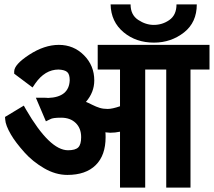

<svg xmlns="http://www.w3.org/2000/svg" viewBox="-20 -838 978 878"><path d="M683.1 -724.1Q722.2 -724.1 753.9 -746.1Q787.1 -769 787.1 -817.9H879.9Q879.9 -735.8 821.8 -689.9Q762.2 -643.1 684.1 -643.1Q602.5 -643.1 545.9 -689.9Q487.3 -738.3 485.8 -817.9H577.1Q577.1 -770 611.8 -747.1Q646.5 -724.1 683.1 -724.1ZM298.8 -471.2Q298.8 -498 287.6 -508.3Q276.4 -518.6 248 -520Q185.5 -520 141.1 -456.1L128.9 -438L44.9 -501V-511.2Q44.9 -543 113.8 -587.9Q183.1 -632.8 249 -632.8Q316.9 -632.8 364 -585.4Q411.1 -538.1 411.1 -470.2Q411.1 -416 373 -372.1Q382.3 -368.7 401.1 -359.1Q419.9 -349.6 436 -344.7Q452.1 -339.8 472.2 -339.8Q493.2 -339.8 528.8 -352.1V-520H426.8V-632.8H938V-520H851.1V20H740.2V-520H644V20H528.8V-235.8Q506.8 -231 483.9 -231Q477.5 -231 461.9 -232.9Q462.9 -228 462.9 -210.9Q462.9 -127.4 417.5 -82.8Q372.1 -38.1 288.1 -38.1Q233.9 -38.1 181.4 -68.8Q128.9 -99.6 92.8 -140.1Q50.3 -187.5 29.8 -223.1Q5.4 -265.1 3.9 -291L2.9 -303.2L88.9 -355L99.1 -336.9Q207 -150.9 291 -150.9Q324.7 -150.9 337.9 -164.1Q351.1 -177.2 351.1 -210.9Q351.1 -251.5 326.2 -275.6Q301.3 -299.8 259.8 -299.8Q220.7 -299.8 210 -293L189.9 -283.2L144 -391.1H173.8Q195.3 -391.1 200.2 -390.1Q295.9 -393.6 298.8 -471.2Z"/></svg>

Font: Miedinger*
Style: Bold
Weight: 700
Version: Version 001.000